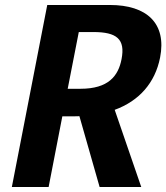

<svg xmlns="http://www.w3.org/2000/svg" viewBox="-20 -750 667 770"><path d="M175 0 230 -283.5H279L298.5 -284L379.5 0H546.5L440 -309.5C538.5 -345.5 602 -418 622 -519C649 -656.5 568.5 -730 421 -730H169.5L27.5 0ZM303 -394H251.5L296 -621.5H354.5C448.5 -621.5 483 -593 467.5 -513C454.5 -445 414.5 -394 303 -394Z"/></svg>

Font: Monaspace Neon
Style: Bold Italic
Weight: 700
Italic angle: -11°
Designer: Riley Cran & the Lettermatic Team
Foundry: Lettermatic
Version: Version 1.200 (Monaspace Neon)